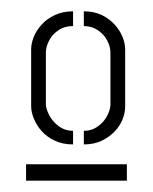

<svg xmlns="http://www.w3.org/2000/svg" viewBox="-20 -722 270 339"><path d="M26 -403V-432H204V-403ZM109 -467Q91 -467 77 -473.5Q63 -480 54 -490Q45 -500 40 -512Q35 -524 35 -534V-635Q35 -645 39.5 -656.5Q44 -668 53.5 -678.5Q63 -689 77 -695.5Q91 -702 109 -702V-676Q94 -676 83 -668.5Q72 -661 66.5 -650Q61 -639 61 -629V-538Q61 -530 67 -518.5Q73 -507 84 -499Q95 -491 109 -491ZM128 -467V-491Q142 -491 153 -499Q164 -507 169.5 -518Q175 -529 175 -538V-629Q175 -639 169.5 -650Q164 -661 153 -668.5Q142 -676 128 -676V-702Q146 -702 159.5 -695.5Q173 -689 182.5 -678.5Q192 -668 196.5 -656.5Q201 -645 201 -635V-534Q201 -523 196.5 -511.5Q192 -500 182.5 -490Q173 -480 159.5 -473.5Q146 -467 128 -467Z"/></svg>

Font: Stick No Bills Light
Style: Regular
Weight: 300
Version: Version 2.000